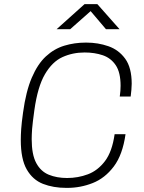

<svg xmlns="http://www.w3.org/2000/svg" viewBox="-20 -903 701 933"><path d="M302 10Q239 10 189 -9.5Q139 -29 110 -79.5Q81 -130 81 -223Q81 -246 83 -276Q85 -306 92 -356Q106 -459 134.5 -525.5Q163 -592 203 -629Q243 -666 292.5 -681Q342 -696 396 -696H400Q456 -696 506.5 -678.5Q557 -661 588.5 -617.5Q620 -574 620 -496Q620 -482 618.5 -466.5Q617 -451 615 -434H562Q564 -448 565 -461Q566 -474 566 -486Q566 -551 542.5 -586Q519 -621 479.5 -634.5Q440 -648 391 -648Q333 -648 283.5 -625.5Q234 -603 198.5 -542.5Q163 -482 147 -368Q143 -337 140 -314.5Q137 -292 136 -276Q135 -260 134.5 -248.5Q134 -237 134 -227Q134 -152 156 -111Q178 -70 217 -54Q256 -38 306 -38Q359 -38 407 -56Q455 -74 490 -120Q525 -166 537 -251H590Q576 -151 533 -94Q490 -37 430.5 -13.5Q371 10 307 10ZM255 -761 391 -883H453L561 -761H495L411 -860H433L321 -761Z"/></svg>

Font: Chivo Medium Thin
Style: Italic
Weight: 250
Italic angle: -8.05°
Version: Version 2.002